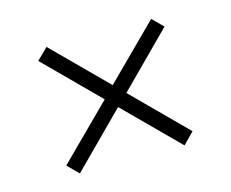

<svg xmlns="http://www.w3.org/2000/svg" viewBox="-63 -582 647 538"><g transform="rotate(-15 260.5 -312.5)"><path d="M108.3 -129.2 77.1 -160.4 229.2 -311.8 77.1 -463.9 109.7 -495.8 261.1 -344.4 413.2 -495.8 443.8 -465.3 292.4 -313.2 443.8 -161.8 411.8 -129.2 259.7 -281.2Z"/></g></svg>

Font: Afacad Flux Light
Style: Regular
Weight: 300
Designer: Kristian Moeller
Foundry: Dicotype
Version: Version 1.100